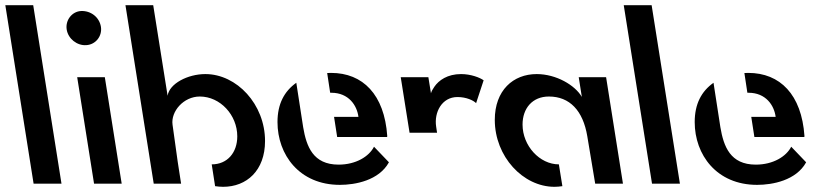

<svg xmlns="http://www.w3.org/2000/svg" viewBox="-46 -708 3160 740"><path d="M191 0 82 -688H-25.5L83.5 0Z M286.5 -534C322.5 -536 348.5 -568.5 343 -604.5C337 -642.5 303 -667.5 266 -665.5C231.5 -663.5 205.5 -630.5 211 -594.5C216.5 -558.5 251 -531.5 286.5 -534ZM251.5 -410.5 316.5 0H423L358 -410.5Z M652 0 639 -84 619 -227.5C612 -278.5 661.5 -336 724 -336C803 -336 868.5 -264.5 868.5 -182.5C868.5 -120 830.5 -74.5 770 -74.5L783 9.5C793.5 11 803.5 12 814 12C904.5 12 975.5 -50.5 975.5 -164.5C975.5 -306 866.5 -422.5 745.5 -422.5C677.5 -422.5 606.5 -385.5 600 -339L544.5 -688H437.5L546.5 0Z M1122.5 -217.5 1096 -389C1049.5 -356 1023.5 -307.5 1023.5 -237.5C1023.5 -112 1107.5 4.5 1264 4.5C1323.5 4.5 1414.5 -12.5 1453 -82.5L1395.5 -142.5C1376.5 -105 1326 -73.5 1259 -73.5C1160.5 -73.5 1135 -143.5 1122.5 -217.5ZM1215 -426.5 1226.5 -350.5H1231C1298 -350.5 1330 -301.5 1335.5 -257.5H1241.5L1253.5 -180H1446C1446.5 -181 1446.5 -182.5 1446.5 -184C1435.5 -343.5 1352.5 -427 1230 -427C1224 -427 1220 -427 1215 -426.5Z M1498.5 -410.5 1532.5 -196.5H1638.5L1635 -220C1626.5 -275 1657 -334 1717 -334C1751.5 -334 1778.5 -321 1789 -310.5L1818 -398.5C1803.5 -409 1769 -422.5 1731 -422.5C1678.5 -422.5 1645 -398.5 1628 -373.5C1621.5 -364 1617 -356 1615 -348.5L1605 -410.5Z M2217.5 -183 2248 0H2355L2290 -410.5H2184.5L2196.5 -334.5C2170.5 -379.5 2098 -422.5 2022.5 -422.5C1932 -422.5 1861 -360 1861 -246C1861 -104.5 1970 12 2091 12C2101.5 12 2111.5 11 2121.5 9.5L2108 -74.5C2034 -74.5 1968 -146 1968 -228C1968 -290.5 2006 -336 2069.5 -336C2149.5 -336 2201 -282 2217.5 -183Z M2574.5 0 2465.5 -688H2358L2467 0Z M2730.5 -217.5 2704 -389C2657.5 -356 2631.5 -307.5 2631.5 -237.5C2631.5 -112 2715.5 4.5 2872 4.5C2931.5 4.5 3022.5 -12.5 3061 -82.5L3003.5 -142.5C2984.5 -105 2934 -73.5 2867 -73.5C2768.5 -73.5 2743 -143.5 2730.5 -217.5ZM2823 -426.5 2834.5 -350.5H2839C2906 -350.5 2938 -301.5 2943.5 -257.5H2849.5L2861.5 -180H3054C3054.5 -181 3054.5 -182.5 3054.5 -184C3043.5 -343.5 2960.5 -427 2838 -427C2832 -427 2828 -427 2823 -426.5Z"/></svg>

Font: Font.Observer
Style: Regular
Weight: 500
Italic angle: 9°
Version: Version 1.001;FEAKit 1.0